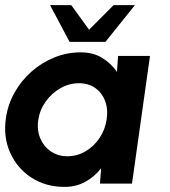

<svg xmlns="http://www.w3.org/2000/svg" viewBox="-27 -719 667 752"><path d="M435.5 -500H560.5L490 0H364.5L369 -60Q343.5 -27 307.2 -7Q271 13 226 13Q152 13 96.2 -23.2Q40.5 -59.5 13 -120.5Q-14.5 -181.5 -4 -255.5Q3.5 -309 29.8 -356Q56 -403 96.2 -438.5Q136.5 -474 186 -494Q235.5 -514 289 -514Q338 -514 373.2 -492.2Q408.5 -470.5 431 -437.5ZM237 -107Q275 -107 307.8 -126.2Q340.5 -145.5 362.5 -178Q384.5 -210.5 390.5 -250Q397 -290 385 -322.5Q373 -355 346.5 -374Q320 -393 282 -393Q244 -393 210 -373.8Q176 -354.5 152.5 -322Q129 -289.5 123 -250Q117 -210 130.5 -177.8Q144 -145.5 172 -126.2Q200 -107 237 -107ZM245.5 -555 169 -699H252L322 -602.5L418 -699H501.5L386 -555Z"/></svg>

Font: Urbanist
Style: Bold Italic
Weight: 700
Italic angle: -8°
Designer: Corey Hu
Foundry: Corey Hu
Version: Version 1.330; ttfautohint (v1.8.4.7-5d5b)